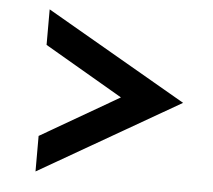

<svg xmlns="http://www.w3.org/2000/svg" viewBox="-43 -543 669 603"><g transform="rotate(5 291.5 -241.5)"><path d="M90 -98 337 -241 90 -385V-497L533 -241L90 14Z"/></g></svg>

Font: Josefin Sans Medium
Style: Regular
Weight: 500
Designer: Santiago Orozco
Foundry: Typemade
Version: Version 2.001